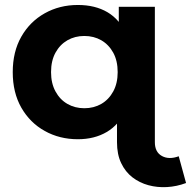

<svg xmlns="http://www.w3.org/2000/svg" viewBox="-20 -566 786 791"><path d="M300.7 7.6Q225.5 7.6 164.4 -26.4Q103.3 -60.4 67.9 -122.4Q32.5 -184.4 32.5 -268.8Q32.5 -353.2 67.9 -415.1Q103.3 -477.1 164.4 -511.3Q225.5 -545.5 300.7 -545.5Q371.9 -545.5 422.5 -515.8Q473.1 -486.1 500.3 -425.1Q527.4 -364.2 527.4 -268.8Q527.4 -174.8 499.1 -113.5Q470.7 -52.2 419.9 -22.3Q369.1 7.6 300.7 7.6ZM327.5 -120.1Q366.4 -120.1 397.3 -137.9Q428.1 -155.6 446.5 -189.3Q464.8 -222.9 464.8 -268.8Q464.8 -315.6 446.5 -349Q428.1 -382.3 397.3 -400.1Q366.4 -417.8 327.5 -417.8Q288.7 -417.8 257.8 -400.1Q226.9 -382.3 208.6 -349Q190.3 -315.6 190.3 -268.8Q190.3 -222.9 208.6 -189.3Q226.9 -155.6 257.8 -137.9Q288.7 -120.1 327.5 -120.1ZM462 -108.6 472 -268.2 469.4 -427.7V-537.9H618V19.9Q618 60.8 647.1 76.7Q676.1 92.6 716.3 77.8L746.5 188Q708.1 202.4 668.1 204.7Q628.2 207 591.4 197Q554.7 187 525.5 164.5Q496.4 142 479.2 106Q462 70.1 462 19.9Z"/></svg>

Font: Montserrat Thin
Style: Regular
Weight: 100
Designer: Julieta Ulanovsky
Foundry: Julieta Ulanovsky
Version: Version 9.000